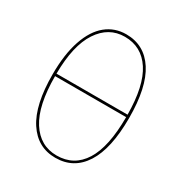

<svg xmlns="http://www.w3.org/2000/svg" viewBox="-164 -813 894 943"><g transform="rotate(30 282.5 -341.0)"><path d="M499 -341Q499 -168 442.5 -79.5Q386 9 282 9Q181 9 123.5 -79Q66 -167 66 -340Q66 -454 93 -533Q120 -612 168.5 -651.5Q217 -691 282 -691Q385 -691 442 -603Q499 -515 499 -341ZM81 -352H484Q483 -515 430 -596Q377 -677 282 -677Q191 -677 136.5 -594.5Q82 -512 81 -352ZM484 -338H81Q81 -172 134.5 -88Q188 -4 282 -4Q380 -4 432 -87Q484 -170 484 -338Z"/></g></svg>

Font: Fira Sans Compressed Hair
Style: Regular
Weight: 100
Width: 1
Designer: bBox Type GmbH & Carrois Corporate GbR & Edenspiekermann AG
Foundry: bBox Type GmbH & Carrois Corporate GbR & Edenspiekermann AG
Version: Version 4.301